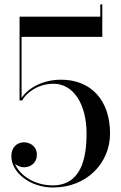

<svg xmlns="http://www.w3.org/2000/svg" viewBox="-20 -824 540 854"><path d="M435 -660V-804.5H426V-750H67V-377H78.5C94.5 -408 146 -451.5 218 -451.5C307 -451.5 365 -360.5 365 -230C365 -124 343 0.5 214 0.5C134.5 0.5 68 -43 47 -95C58 -85.5 73 -80 87 -80C116.5 -80 144 -100 144 -135C144 -175 112 -191 87 -191C56.5 -191 30.5 -170 30.5 -129C30.5 -56.5 114 10 216 10C367 10 469.5 -100 469.5 -230C469.5 -380 383 -469.5 252 -469.5C161 -469.5 99 -424.5 76 -388.5V-660Z"/></svg>

Font: Bodoni* 24
Style: Regular
Weight: 400
Version: Version 2.3